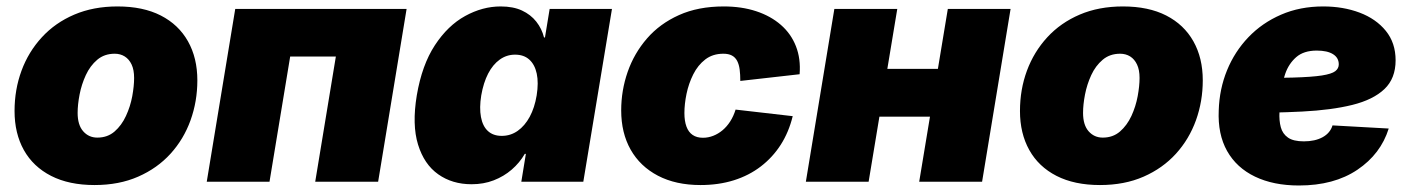

<svg xmlns="http://www.w3.org/2000/svg" viewBox="-20 -567 4396 599"><path d="M274.9 10.3Q195.3 10.3 139.4 -18.3Q83.5 -46.9 54.4 -98.9Q25.4 -150.9 25.4 -220.7Q25.4 -287.6 47.1 -346.4Q68.8 -405.3 110.6 -450.7Q152.3 -496.1 211.9 -521.5Q271.5 -546.9 346.7 -546.9Q426.3 -546.9 481.7 -518.6Q537.1 -490.2 566.4 -438.2Q595.7 -386.2 595.7 -316.4Q595.7 -251 574.5 -191.9Q553.2 -132.8 512 -87.4Q470.7 -42 411.1 -15.9Q351.6 10.3 274.9 10.3ZM283.7 -137.7Q315.4 -137.7 337.4 -156.7Q359.4 -175.8 373 -205.3Q386.7 -234.9 392.6 -266.8Q398.4 -298.8 398.4 -323.7Q398.4 -349.1 390.6 -365.7Q382.8 -382.3 369.1 -390.9Q355.5 -399.4 337.9 -399.4Q305.7 -399.4 283.4 -380.6Q261.2 -361.8 247.8 -332.8Q234.4 -303.7 228.3 -272.2Q222.2 -240.7 222.2 -214.8Q222.2 -177.2 239.5 -157.5Q256.8 -137.7 283.7 -137.7Z M1248.5 -539.1 1159.7 0H963.4L1027.8 -390.6H885.3L820.8 0H625L713.9 -539.1Z M1451.2 7.8Q1391.1 7.8 1347.2 -23.2Q1303.2 -54.2 1284.2 -116Q1265.1 -177.7 1280.3 -269.5Q1296.4 -364.3 1336.7 -425.8Q1377 -487.3 1431.2 -517.1Q1485.4 -546.9 1542 -546.9Q1581.1 -546.9 1608.4 -534.2Q1635.7 -521.5 1653.1 -499.5Q1670.4 -477.5 1677.2 -450.2H1680.2L1694.8 -539.1H1889.2L1799.8 0H1606.4L1620.6 -86.9H1617.2Q1601.1 -59.1 1576.4 -37.8Q1551.8 -16.6 1520.3 -4.4Q1488.8 7.8 1451.2 7.8ZM1545.4 -143.1Q1572.8 -143.1 1595 -158.7Q1617.2 -174.3 1632.6 -202.6Q1647.9 -231 1654.3 -269.5Q1660.6 -309.1 1654.5 -337.4Q1648.4 -365.7 1631.3 -381.1Q1614.3 -396.5 1586.9 -396.5Q1560.5 -396.5 1539.1 -381.1Q1517.6 -365.7 1502.9 -337.4Q1488.3 -309.1 1481.4 -269.5Q1475.1 -230.5 1480.5 -201.9Q1485.8 -173.3 1502.2 -158.2Q1518.6 -143.1 1545.4 -143.1Z M2165.5 10.3Q2088.4 10.3 2032.7 -18.8Q1977.1 -47.9 1947.5 -100.1Q1918 -152.3 1918 -222.7Q1918 -284.7 1938.2 -342.8Q1958.5 -400.9 1998.5 -447Q2038.6 -493.2 2098.4 -520Q2158.2 -546.9 2237.8 -546.9Q2293.9 -546.9 2339.1 -532Q2384.3 -517.1 2416 -489.5Q2447.8 -461.9 2463.1 -422.9Q2478.5 -383.8 2474.6 -335.4L2289.6 -314.5Q2289.6 -334.5 2287.6 -350.1Q2285.6 -365.7 2279.8 -377Q2273.9 -388.2 2263.4 -393.8Q2252.9 -399.4 2236.8 -399.4Q2203.6 -399.4 2180.4 -381.6Q2157.2 -363.8 2142.8 -335Q2128.4 -306.2 2121.8 -274.2Q2115.2 -242.2 2115.2 -214.4Q2115.2 -189.5 2121.6 -172.1Q2127.9 -154.8 2140.9 -146Q2153.8 -137.2 2172.9 -137.2Q2189.5 -137.2 2205.1 -143.3Q2220.7 -149.4 2234.1 -160.6Q2247.6 -171.9 2258.1 -188.2Q2268.6 -204.6 2274.9 -225.1L2453.1 -204.6Q2440.9 -154.8 2415.8 -115.5Q2390.6 -76.2 2353.8 -47.9Q2316.9 -19.5 2269.5 -4.6Q2222.2 10.3 2165.5 10.3Z M2963.9 -352.1 2939.5 -203.1H2666L2690.4 -352.1ZM2779.3 -539.1 2689.9 0H2494.1L2583 -539.1ZM3132.8 -539.1 3043.9 0H2847.7L2937 -539.1Z M3411.6 10.3Q3332 10.3 3276.1 -18.3Q3220.2 -46.9 3191.2 -98.9Q3162.1 -150.9 3162.1 -220.7Q3162.1 -287.6 3183.8 -346.4Q3205.6 -405.3 3247.3 -450.7Q3289.1 -496.1 3348.6 -521.5Q3408.2 -546.9 3483.4 -546.9Q3563 -546.9 3618.4 -518.6Q3673.8 -490.2 3703.1 -438.2Q3732.4 -386.2 3732.4 -316.4Q3732.4 -251 3711.2 -191.9Q3689.9 -132.8 3648.7 -87.4Q3607.4 -42 3547.9 -15.9Q3488.3 10.3 3411.6 10.3ZM3420.4 -137.7Q3452.1 -137.7 3474.1 -156.7Q3496.1 -175.8 3509.8 -205.3Q3523.4 -234.9 3529.3 -266.8Q3535.2 -298.8 3535.2 -323.7Q3535.2 -349.1 3527.3 -365.7Q3519.5 -382.3 3505.9 -390.9Q3492.2 -399.4 3474.6 -399.4Q3442.4 -399.4 3420.2 -380.6Q3397.9 -361.8 3384.5 -332.8Q3371.1 -303.7 3365 -272.2Q3358.9 -240.7 3358.9 -214.8Q3358.9 -177.2 3376.2 -157.5Q3393.6 -137.7 3420.4 -137.7Z M4032.2 11.7Q3953.1 11.7 3895.5 -15.9Q3837.9 -43.5 3808.3 -95.9Q3778.8 -148.4 3782.2 -222.7Q3784.2 -289.1 3808.1 -347.7Q3832 -406.2 3874.8 -450.9Q3917.5 -495.6 3976.6 -521.2Q4035.6 -546.9 4108.4 -546.9Q4170.4 -546.9 4221.7 -527.6Q4272.9 -508.3 4303.5 -470.7Q4334 -433.1 4334 -378.9Q4334 -322.3 4299.1 -289.1Q4264.2 -255.9 4199 -239.7Q4133.8 -223.6 4042.7 -219Q3951.7 -214.4 3838.9 -214.4L3856.9 -323.2Q3954.1 -323.2 4013.4 -325Q4072.8 -326.7 4103.8 -331.5Q4134.8 -336.4 4145.8 -345Q4156.7 -353.5 4156.7 -366.2Q4156.7 -386.7 4138.9 -397.9Q4121.1 -409.2 4087.9 -409.2Q4047.4 -409.2 4023.9 -388.7Q4000.5 -368.2 3989.7 -336.9Q3979 -305.7 3975.6 -273.4Q3972.2 -241.2 3971.7 -217.8Q3970.2 -190.9 3975.8 -170.2Q3981.4 -149.4 3998.3 -137.7Q4015.1 -126 4047.9 -126Q4082.5 -126 4106.2 -138.9Q4129.9 -151.9 4137.2 -175.8L4312.5 -166Q4287.6 -86.4 4214.8 -37.4Q4142.1 11.7 4032.2 11.7Z"/></svg>

Font: Inter 18pt Black
Style: Italic
Weight: 900
Italic angle: -9.3988°
Designer: Rasmus Andersson
Foundry: rsms
Version: Version 4.001;git-66647c0bb